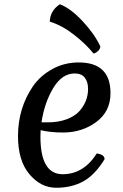

<svg xmlns="http://www.w3.org/2000/svg" viewBox="-20 -872 582 907"><path d="M333 -525Q273 -525 231.5 -456Q190 -387 176 -294H204Q257 -294 296 -309Q335 -324 356 -348Q396 -394 396 -452Q396 -485 380.5 -505Q365 -525 333 -525ZM65 -229Q65 -361 136 -465Q171 -515 227.5 -546Q284 -577 352 -577Q502 -577 502 -432Q502 -345 434.5 -295.5Q367 -246 278 -246Q219 -246 172 -257Q171 -247 171 -226Q171 -49 276 -49Q375 -49 437 -147Q474 -142 474 -120Q428 -45 373 -15Q318 15 245.5 15Q173 15 119 -49Q65 -113 65 -229ZM454 -652Q453 -641 443.5 -631.5Q434 -622 422 -619Q386 -664 329.5 -708Q273 -752 215 -770Q217 -822 263 -852Q316 -831 372.5 -769.5Q429 -708 454 -652Z"/></svg>

Font: Merienda
Style: Regular
Weight: 400
Designer: Eduardo Rodriguez Tunni
Foundry: Eduardo Rodriguez Tunni
Version: Version 1.001